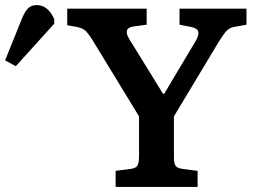

<svg xmlns="http://www.w3.org/2000/svg" viewBox="-249 -734 1003 754"><path d="M205 0V-63L266 -71Q285 -74 291 -84Q297 -94 297 -122V-277L114 -577Q101 -598 89.5 -610.5Q78 -623 54 -628L15 -635V-700H327V-637L275 -630Q232 -624 259 -580L391 -366H396L520 -574Q533 -597 529.5 -610Q526 -623 502 -628L456 -637V-700H719V-637L669 -628Q653 -625 641.5 -613.5Q630 -602 612 -573L434 -277V-118Q434 -93 440 -83.5Q446 -74 466 -71L527 -63V0ZM-187 -474 -229 -497 -162 -663Q-150 -691 -137.5 -702.5Q-125 -714 -104 -714Q-61 -714 -36 -659V-641Z"/></svg>

Font: Literata 12pt SemiBold
Style: Regular
Weight: 600
Designer: Latin by Veronika Burian and Jose Scaglione. Greek by Irene Vlachou. Cyrillic by Vera Evstafieva.
Foundry: TypeTogether
Version: Version 3.002